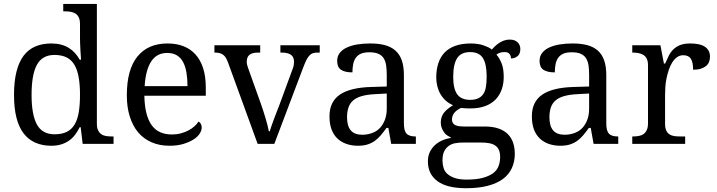

<svg xmlns="http://www.w3.org/2000/svg" viewBox="-20 -741 3692 989"><path d="M479 -104Q479 -82.5 485.4 -69.6Q491.7 -56.6 502.4 -49.3Q513.2 -42 527.6 -40Q542 -38.1 558.1 -38.1H564.9V0H405.8L395.5 -85.9H390.6Q379.4 -63.5 366 -45.9Q352.5 -28.3 334.7 -16.1Q316.9 -3.9 294.9 2.9Q272.9 9.8 244.6 9.8Q198.2 9.8 162.1 -6.1Q126 -22 101.6 -54Q77.1 -85.9 64.7 -135Q52.2 -184.1 52.2 -252.9Q52.2 -320.8 64.7 -371.1Q77.1 -421.4 101.6 -453.9Q126 -486.3 162.1 -501.7Q198.2 -517.1 244.6 -517.1Q272 -517.1 294.2 -511.2Q316.4 -505.4 334.5 -494.1Q352.5 -482.9 366 -468Q379.4 -453.1 390.6 -433.6H397.5Q395.5 -457 394.5 -478Q393.6 -495.6 392.8 -513.2Q392.1 -530.8 392.1 -539.1V-617.2Q392.1 -638.2 385.7 -651.4Q379.4 -664.6 368.2 -671.4Q356.9 -678.2 343 -680.4Q329.1 -682.6 313 -682.6H305.7V-720.7H479ZM261.2 -49.3Q298.8 -49.3 324 -61.8Q349.1 -74.2 364.3 -99.6Q379.4 -125 385.7 -163.1Q392.1 -201.2 392.1 -252.9Q392.1 -302.2 385.7 -340.6Q379.4 -378.9 364.3 -405.5Q349.1 -432.1 323.5 -445.1Q297.9 -458 260.3 -458Q229 -458 206.1 -445.1Q183.1 -432.1 169.2 -405.5Q155.3 -378.9 148.9 -340.1Q142.6 -301.3 142.6 -252Q142.6 -150.9 169.9 -100.1Q197.3 -49.3 261.2 -49.3Z M841.3 -468.3Q787.6 -468.3 759 -424.8Q730.5 -381.3 725.1 -297.4H945.8Q945.8 -335.4 940.4 -367.2Q935.1 -398.9 923.1 -421.4Q911.1 -443.8 890.9 -456.1Q870.6 -468.3 841.3 -468.3ZM853 9.8Q801.8 9.8 760.7 -8.1Q719.7 -25.9 691.9 -58.8Q664.1 -91.8 648.7 -140.1Q633.3 -188.5 633.3 -250Q633.3 -382.8 688 -450Q742.7 -517.1 842.8 -517.1Q889.2 -517.1 925.3 -502.9Q961.4 -488.8 987.1 -460.4Q1012.7 -432.1 1026.4 -389.6Q1040 -347.2 1040 -291V-248H723.6Q724.6 -195.8 734.1 -158.2Q743.7 -120.6 761.5 -95.9Q779.3 -71.3 805.7 -59.8Q832 -48.3 865.7 -48.3Q890.6 -48.3 912.1 -54.2Q933.6 -60.1 950.7 -69.1Q967.8 -78.1 981.2 -90.1Q994.6 -102.1 1002.4 -114.7Q1008.8 -112.3 1013.9 -104Q1019 -95.7 1019 -84Q1019 -69.3 1008.8 -53Q998.5 -36.6 977.8 -23.2Q957 -9.8 926 0Q895 9.8 853 9.8Z M1084.5 -470.2V-507.8H1320.3V-470.2H1309.1Q1280.3 -470.2 1265.6 -459Q1251 -447.8 1251 -422.9Q1251 -415.5 1252.9 -407Q1254.9 -398.4 1258.8 -388.2L1323.2 -208Q1329.1 -191.9 1335.7 -171.4Q1342.3 -150.9 1348.1 -131.3Q1354 -111.8 1358.2 -94.7Q1362.3 -77.6 1364.7 -64.9H1369.6Q1372.6 -75.7 1377.7 -90.3Q1382.8 -105 1389.6 -123.3Q1396.5 -141.6 1403.6 -160.2Q1410.6 -178.7 1417.5 -195.8L1485.4 -380.4Q1490.7 -392.6 1492.7 -403.6Q1494.6 -414.6 1494.6 -421.9Q1494.6 -447.8 1478.3 -459Q1461.9 -470.2 1430.7 -470.2H1424.3V-507.8H1627V-470.2H1616.2Q1601.6 -470.2 1591.8 -467Q1582 -463.9 1574 -455.3Q1565.9 -446.8 1558.6 -432.4Q1551.3 -418 1542.5 -395L1393.1 0H1307.1L1154.8 -418.5Q1148.9 -434.1 1143.1 -443.6Q1137.2 -453.1 1129.2 -459Q1121.1 -464.8 1110.8 -467.5Q1100.6 -470.2 1086.4 -470.2Z M1767.6 -137.2Q1767.6 -91.8 1786.9 -69.3Q1806.2 -46.9 1845.7 -46.9Q1873.5 -46.9 1897.9 -56.2Q1922.4 -65.4 1938.2 -83Q1954.1 -100.6 1963.1 -125.2Q1972.2 -149.9 1972.2 -181.2V-259.3L1910.6 -255.9Q1870.6 -253.9 1842.8 -245.8Q1814.9 -237.8 1798.3 -222.9Q1781.7 -208 1774.7 -186.3Q1767.6 -164.6 1767.6 -137.2ZM1883.3 -471.7Q1855 -471.7 1838.4 -464.1Q1821.8 -456.5 1812.3 -442.6Q1802.7 -428.7 1799.1 -409.4Q1795.4 -390.1 1795.4 -368.2Q1756.3 -368.2 1736.6 -381.6Q1716.8 -395 1716.8 -427.2Q1716.8 -451.2 1730 -468.3Q1743.2 -485.4 1766.8 -496.3Q1790.5 -507.3 1821.3 -512.2Q1852.1 -517.1 1887.2 -517.1Q1930.7 -517.1 1962.6 -508.5Q1994.6 -500 2016.6 -480.7Q2038.6 -461.4 2049.6 -430.2Q2060.5 -398.9 2060.5 -354V-106.9Q2060.5 -86.9 2063.7 -73.7Q2066.9 -60.5 2074.2 -52.7Q2081.5 -44.9 2093.3 -41.5Q2105 -38.1 2120.1 -38.1H2122.1V0H1995.1L1980.5 -82H1970.7Q1956.1 -61.5 1942.1 -44.9Q1928.2 -28.3 1911.6 -16.1Q1895 -3.9 1874 2.9Q1853 9.8 1823.7 9.8Q1792.5 9.8 1765.1 0.5Q1737.8 -8.8 1718 -27.6Q1698.2 -46.4 1687.7 -74.7Q1677.2 -103 1677.2 -142.1Q1677.2 -216.8 1730.5 -253.4Q1783.7 -290 1892.6 -293L1972.2 -295.4V-354Q1972.2 -378.9 1969.5 -400.6Q1966.8 -422.4 1957.8 -438.5Q1948.7 -454.6 1930.7 -463.1Q1912.6 -471.7 1883.3 -471.7Z M2660.2 -488.8Q2660.2 -478 2657.5 -469.2Q2654.8 -460.4 2648.7 -454.3Q2642.6 -448.2 2633.3 -444.1Q2624 -439.9 2612.3 -439.9Q2612.3 -445.3 2610.8 -450.7Q2609.4 -456.1 2605.5 -461.7Q2601.6 -467.3 2595.7 -470Q2589.8 -472.7 2579.6 -472.7Q2566.9 -472.7 2557.1 -470Q2547.4 -467.3 2537.1 -460Q2554.2 -439.5 2564.5 -412.8Q2574.7 -386.2 2574.7 -344.7Q2574.7 -310.5 2564.5 -280.8Q2554.2 -251 2533 -228.8Q2511.7 -206.5 2479.2 -194.6Q2446.8 -182.6 2404.8 -182.6Q2399.4 -182.6 2392.1 -182.6Q2384.8 -182.6 2378.2 -183.1Q2371.6 -183.6 2365.5 -184.1Q2359.4 -184.6 2355 -185.1Q2345.2 -180.7 2336.7 -174.8Q2328.1 -168.9 2322.3 -162.4Q2316.4 -155.8 2312.3 -146.5Q2308.1 -137.2 2308.1 -126Q2308.1 -114.7 2312.7 -107.4Q2317.4 -100.1 2325.7 -96.2Q2334 -92.3 2345 -90.8Q2356 -89.4 2368.2 -89.4H2476.1Q2518.6 -89.4 2548.3 -78.9Q2578.1 -68.4 2596.4 -49.6Q2614.7 -30.8 2623.3 -4.9Q2631.8 21 2631.8 51.3Q2631.8 91.8 2616.5 125Q2601.1 158.2 2570.6 180.9Q2540 203.6 2492.4 216.1Q2444.8 228.5 2381.3 228.5Q2282.2 228.5 2233.2 192.1Q2184.1 155.8 2184.1 90.3Q2184.1 63 2194.1 42.2Q2204.1 21.5 2220 6.8Q2235.8 -7.8 2257.1 -17.3Q2278.3 -26.9 2305.2 -30.8Q2293 -37.1 2283.4 -43.5Q2273.9 -49.8 2267.1 -59.8Q2260.3 -69.8 2255.4 -82Q2250.5 -94.2 2250.5 -109.4Q2250.5 -137.7 2265.1 -158Q2279.8 -178.2 2313.5 -199.2Q2292 -208 2275.9 -222.9Q2259.8 -237.8 2249 -256.1Q2238.3 -274.4 2232.7 -296.6Q2227.1 -318.8 2227.1 -341.8Q2227.1 -382.8 2238 -415.8Q2249 -448.7 2271 -471.2Q2293 -493.7 2326.7 -505.4Q2360.4 -517.1 2404.8 -517.1Q2421.4 -517.1 2438.2 -514.9Q2455.1 -512.7 2469.2 -507.8Q2483.4 -502.9 2494.4 -497.8Q2505.4 -492.7 2513.2 -485.8Q2520.5 -494.1 2529.8 -502.9Q2539.1 -511.7 2550.5 -519.3Q2562 -526.9 2575.7 -532Q2589.4 -537.1 2605 -537.1Q2619.6 -537.1 2629.6 -533.4Q2639.6 -529.8 2646.7 -522.7Q2653.8 -515.6 2657 -506.8Q2660.2 -498 2660.2 -488.8ZM2259.3 85Q2259.3 106 2264.9 124.3Q2270.5 142.6 2284.7 155Q2298.8 167.5 2322.5 175.8Q2346.2 184.1 2383.3 184.1Q2434.6 184.1 2467.3 175Q2500 166 2520.3 150.9Q2540.5 135.7 2548.3 114Q2556.2 92.3 2556.2 67.9Q2556.2 45.4 2549.6 31Q2543 16.6 2530.5 8.3Q2518.1 0 2500 -3.4Q2481.9 -6.8 2458 -6.8H2364.7Q2344.2 -6.8 2325.2 -3.4Q2306.2 0 2291.7 10.3Q2277.3 20.5 2268.3 38.1Q2259.3 55.7 2259.3 85ZM2314.5 -344.7Q2314.5 -283.7 2335.2 -255.1Q2356 -226.6 2402.3 -226.6Q2424.8 -226.6 2441.4 -233.6Q2458 -240.7 2468.5 -255.4Q2479 -270 2482.9 -293Q2486.8 -315.9 2486.8 -346.2Q2486.8 -411.6 2467.3 -442.1Q2447.8 -472.7 2401.4 -472.7Q2355 -472.7 2334.7 -441.2Q2314.5 -409.7 2314.5 -344.7Z M2810.1 -137.2Q2810.1 -91.8 2829.3 -69.3Q2848.6 -46.9 2888.2 -46.9Q2916 -46.9 2940.4 -56.2Q2964.8 -65.4 2980.7 -83Q2996.6 -100.6 3005.6 -125.2Q3014.6 -149.9 3014.6 -181.2V-259.3L2953.1 -255.9Q2913.1 -253.9 2885.3 -245.8Q2857.4 -237.8 2840.8 -222.9Q2824.2 -208 2817.1 -186.3Q2810.1 -164.6 2810.1 -137.2ZM2925.8 -471.7Q2897.5 -471.7 2880.9 -464.1Q2864.3 -456.5 2854.7 -442.6Q2845.2 -428.7 2841.6 -409.4Q2837.9 -390.1 2837.9 -368.2Q2798.8 -368.2 2779.1 -381.6Q2759.3 -395 2759.3 -427.2Q2759.3 -451.2 2772.5 -468.3Q2785.6 -485.4 2809.3 -496.3Q2833 -507.3 2863.8 -512.2Q2894.5 -517.1 2929.7 -517.1Q2973.1 -517.1 3005.1 -508.5Q3037.1 -500 3059.1 -480.7Q3081.1 -461.4 3092 -430.2Q3103 -398.9 3103 -354V-106.9Q3103 -86.9 3106.2 -73.7Q3109.4 -60.5 3116.7 -52.7Q3124 -44.9 3135.7 -41.5Q3147.5 -38.1 3162.6 -38.1H3164.6V0H3037.6L3022.9 -82H3013.2Q2998.5 -61.5 2984.6 -44.9Q2970.7 -28.3 2954.1 -16.1Q2937.5 -3.9 2916.5 2.9Q2895.5 9.8 2866.2 9.8Q2835 9.8 2807.6 0.5Q2780.3 -8.8 2760.5 -27.6Q2740.7 -46.4 2730.2 -74.7Q2719.7 -103 2719.7 -142.1Q2719.7 -216.8 2772.9 -253.4Q2826.2 -290 2935.1 -293L3014.6 -295.4V-354Q3014.6 -378.9 3012 -400.6Q3009.3 -422.4 3000.2 -438.5Q2991.2 -454.6 2973.1 -463.1Q2955.1 -471.7 2925.8 -471.7Z M3509.3 0H3236.8V-38.1H3238.8Q3254.9 -38.1 3269.5 -40.5Q3284.2 -43 3294.7 -50.3Q3305.2 -57.6 3311.5 -71Q3317.9 -84.5 3317.9 -106.9V-403.8Q3317.9 -425.8 3311.5 -438.5Q3305.2 -451.2 3294.2 -458Q3283.2 -464.8 3269 -467.5Q3254.9 -470.2 3238.8 -470.2H3236.8V-507.8H3381.8L3399.9 -413.6H3406.2Q3415.5 -435.1 3425 -454.1Q3434.6 -473.1 3449 -487.1Q3463.4 -501 3483.9 -509Q3504.4 -517.1 3535.6 -517.1Q3587.4 -517.1 3612.3 -499.3Q3637.2 -481.4 3637.2 -449.2Q3637.2 -434.6 3632.3 -422.1Q3627.4 -409.7 3616.7 -400.9Q3606 -392.1 3589.8 -387Q3573.7 -381.8 3550.3 -381.8Q3550.3 -420.4 3538.6 -438.5Q3526.9 -456.5 3499.5 -456.5Q3481.4 -456.5 3467.3 -446.3Q3453.1 -436 3442.6 -419.2Q3432.1 -402.3 3425 -381.1Q3418 -359.9 3413.3 -337.6Q3408.7 -315.4 3407.2 -293Q3405.8 -270.5 3405.8 -252V-103Q3405.8 -81.5 3411.9 -68.6Q3418 -55.7 3428.7 -48.8Q3439.5 -42 3453.4 -40Q3467.3 -38.1 3483.9 -38.1H3509.3Z"/></svg>

Font: MUA Office
Style: Regular
Weight: 400
Designer: Khon Soe Zaw Thu
Foundry: Myanmar Unicode
Version: Version 2.10 June 24, 2017